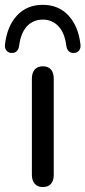

<svg xmlns="http://www.w3.org/2000/svg" viewBox="-64 -766 352 792"><path d="M67.5 -45.3V-441.1Q67.5 -465.9 79.2 -479.2Q91 -492.6 112.3 -492.6Q134.8 -492.6 146.2 -479.2Q157.7 -465.9 157.7 -441.1V-45.3Q157.7 -20.5 146.2 -7.5Q134.8 5.5 112.3 5.5Q91 5.5 79.2 -8Q67.5 -21.5 67.5 -45.3ZM-43.3 -583.8Q-34.4 -658.7 6.4 -702.4Q47.3 -746.1 112.3 -746.1Q177.3 -746.1 218.1 -702.4Q258.9 -658.7 267.8 -583.8Q270 -567.9 262.4 -558Q254.7 -548.1 241.4 -547.5Q228.5 -546.9 220.2 -554.2Q212 -561.5 209.7 -576.4Q203.1 -629.7 177.4 -657.4Q151.7 -685.1 112.3 -685.1Q72.8 -685.1 47.1 -657.4Q21.4 -629.7 14.8 -576.4Q12.5 -561.5 4.3 -554.2Q-4 -546.9 -16.9 -547.5Q-30.1 -548.1 -37.8 -558Q-45.5 -567.9 -43.3 -583.8Z"/></svg>

Font: SN Pro Thin
Style: Regular
Weight: 200
Designer: Tobias Whetton
Foundry: Supernotes
Version: Version 1.003;Glyphs 3.3 (3324)